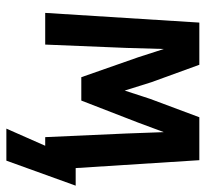

<svg xmlns="http://www.w3.org/2000/svg" viewBox="-42 -494 661 618"><g transform="rotate(90 289.0 -185.5)"><path d="M521.5 -98.1H578.1L497.6 125H394.5L449.7 0H421.9L410.2 -261.2L405.8 -381.8L375 -298.8L304.2 -116.2H229L165 -298.8L138.2 -381.8L134.8 -263.2L124 0H22L53.2 -496.1H189L245.1 -341.8L272 -255.9L298.8 -337.9L357.9 -496.1H496.1Z"/></g></svg>

Font: Code New Roman
Style: Bold
Weight: 700
Monospace: yes
Designer: Sam Radian
Foundry: Code New Roman
Version: Version 1.508 October 19, 2014